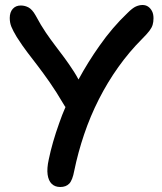

<svg xmlns="http://www.w3.org/2000/svg" viewBox="-20 -733 649 768"><path d="M221 15Q200 15 187 2.5Q174 -10 170.5 -34.5Q167 -59 175 -95Q189 -163 217 -241Q228 -273 242 -305Q239 -308 237 -312Q204 -368 178 -405Q152 -442 131 -469.5Q110 -497 90 -523Q70 -549 47 -585Q32 -610 25.5 -626Q19 -642 19 -661Q19 -684 31 -697.5Q43 -711 63 -711Q80 -711 94.5 -703Q109 -695 122 -672Q144 -631 163.5 -602.5Q183 -574 201 -550.5Q219 -527 237.5 -502Q256 -477 276 -446Q285 -432 294 -415Q332 -485 378 -550Q429 -623 490 -681Q510 -701 523.5 -707Q537 -713 550 -713Q563 -713 572.5 -706.5Q582 -700 588 -688.5Q594 -677 594 -660Q594 -645 590.5 -633.5Q587 -622 577.5 -609.5Q568 -597 549 -578Q497 -526 453.5 -465Q410 -404 375.5 -336Q341 -268 316.5 -195.5Q292 -123 277 -50Q270 -12 257 1.5Q244 15 221 15Z"/></svg>

Font: Shantell Sans Light Medium
Style: Regular
Weight: 500
Version: Version 1.008;[ac192a2d6]